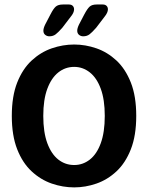

<svg xmlns="http://www.w3.org/2000/svg" viewBox="-20 -823 659 854"><path d="M310 10.5Q259.5 10.5 210.2 -6.5Q161 -23.5 120.8 -60.8Q80.5 -98 56.5 -159Q32.5 -220 32.5 -307.5Q32.5 -395 56.5 -455.8Q80.5 -516.5 120.8 -553.8Q161 -591 210.2 -608Q259.5 -625 310 -625Q360 -625 409 -608Q458 -591 498 -553.8Q538 -516.5 562 -455.8Q586 -395 586 -307.5Q586 -220 562 -159Q538 -98 498 -60.8Q458 -23.5 409 -6.5Q360 10.5 310 10.5ZM310 -89Q348.5 -89 379.5 -113.2Q410.5 -137.5 428.2 -186Q446 -234.5 446 -307.5Q446 -380 428.2 -428.2Q410.5 -476.5 379.5 -501Q348.5 -525.5 310 -525.5Q270.5 -525.5 239.5 -501Q208.5 -476.5 190.5 -428.2Q172.5 -380 172.5 -307.5Q172.5 -234.5 190.5 -186Q208.5 -137.5 239.5 -113.2Q270.5 -89 310 -89ZM331.5 -714 355 -759Q368.5 -784.5 379 -793.8Q389.5 -803 410 -803H437Q448 -803 454 -797Q460 -791 460 -781.5Q460 -767 445 -748.5L408 -700Q390.5 -680 378.8 -670.8Q367 -661.5 350 -661.5Q339.5 -661.5 331.5 -668Q323.5 -674.5 323.5 -686.5Q323.5 -697.5 331.5 -714ZM181 -714 204.5 -759Q217.5 -784.5 228.2 -793.8Q239 -803 260 -803H286.5Q297.5 -803 303.5 -797Q309.5 -791 309.5 -781.5Q309.5 -766.5 294.5 -748.5L257.5 -700Q240 -680 228.2 -670.8Q216.5 -661.5 199.5 -661.5Q189 -661.5 181 -668Q173 -674.5 173 -686.5Q173 -697.5 181 -714Z"/></svg>

Font: Sono Monospace SemiBold
Style: Regular
Weight: 600
Designer: Tyler Finck
Foundry: Tyler Finck
Version: Version 2.112